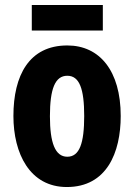

<svg xmlns="http://www.w3.org/2000/svg" viewBox="-20 -743 541 773"><path d="M394 -723H108V-620H394ZM466 -276C466 -458 381 -560 251 -560C97 -560 34 -439 34 -276C34 -125 100 10 249 10C410 10 466 -129 466 -276ZM181 -275C181 -386 202 -438 251 -438C300 -438 319 -385 319 -276C319 -166 300 -112 251 -112C202 -112 181 -168 181 -275Z"/></svg>

Font: Noto Sans Georgian ExtraCondensed ExtraBold
Style: Regular
Weight: 800
Width: 2
Designer: Monotype Design Team, Akaki Razmadze
Foundry: Google LLC
Version: Version 2.005